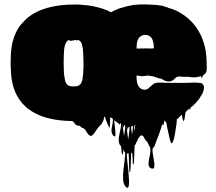

<svg xmlns="http://www.w3.org/2000/svg" viewBox="-20 -551 1003 890"><path d="M938 -228Q938 -223 937 -220Q936 -216 934.5 -214Q933 -212 931 -210Q929 -208 929 -208Q925 -204 923 -203Q923 -203 922.5 -203Q922 -203 922 -202Q921 -201 921 -200Q921 -199 919 -197Q918 -196 917.5 -193Q917 -190 915 -190Q913 -191 913 -194Q913 -197 911 -198Q910 -199 909 -198Q908 -197 907 -197Q903 -195 899 -195Q891 -193 883 -192.5Q875 -192 867 -193Q857 -195 847.5 -195Q838 -195 828 -195Q823 -195 818 -196Q813 -197 808 -196L801 -195Q794 -191 788.5 -185Q783 -179 776 -176Q767 -172 757.5 -173.5Q748 -175 740 -179Q737 -180 734 -182.5Q731 -185 728 -186Q726 -187 722.5 -187Q719 -187 716 -188Q706 -192 696.5 -195Q687 -198 677 -199Q678 -199 670 -200Q662 -201 663 -201Q662 -201 661 -200.5Q660 -200 658 -200Q653 -199 649 -198.5Q645 -198 638 -198H637Q633 -198 629 -198.5Q625 -199 621 -200Q625 -200 620 -200.5Q615 -201 613 -201V-196Q613 -192 613 -188Q613 -184 614 -180Q614 -174 615 -171Q615 -171 616 -166Q618 -156 625.5 -147Q633 -138 643 -136Q646 -135 652 -135Q662 -136 668 -141.5Q674 -147 681 -153Q694 -166 705 -167Q717 -169 729 -168Q741 -167 753 -167H848Q860 -167 873 -168Q886 -169 899 -167H908Q911 -166 914.5 -165Q918 -164 921 -159Q922 -158 922.5 -157Q923 -156 924 -154Q927 -146 924.5 -135.5Q922 -125 918 -117Q916 -113 914 -110Q912 -107 910 -104Q907 -98 903.5 -93Q900 -88 895 -83Q882 -66 863 -52Q862 -49 862 -46.5Q862 -44 860 -42Q858 -40 859 -43.5Q860 -47 856 -47L840 -31Q839 -27 837.5 -13Q836 1 833 8Q831 10 829 9Q828 6 827.5 3Q827 0 826 -3Q825 -8 824.5 -11.5Q824 -15 822 -19Q819 -17 813.5 -10.5Q808 -4 804 -1L803 0Q802 0 801.5 0.5Q801 1 800 1Q799 10 798.5 19Q798 28 796 37Q795 47 792 63Q789 79 787 90Q786 92 783.5 101Q781 110 777 112Q775 114 773 112Q772 110 771.5 108Q771 106 770 104Q768 98 766 90L754 35Q753 30 752.5 25Q752 20 750 16Q747 14 745.5 11.5Q744 9 742 7Q741 11 740.5 16.5Q740 22 738 27Q738 28 736.5 29Q735 30 734 29Q733 27 733 22L730 32Q729 33 729 35Q729 37 728 39Q726 46 723 53.5Q720 61 718 69Q715 76 712.5 83Q710 90 707 97Q705 102 703 108Q701 114 699 119Q698 121 697 124.5Q696 128 690 135Q687 138 687 138Q686 149 689 166Q692 183 694.5 199Q697 215 695 224Q693 233 682 230Q668 225 668.5 208.5Q669 192 674 171Q679 150 676 133Q675 131 674 129Q673 127 671 125Q670 123 669 120.5Q668 118 667 116Q667 116 666.5 115.5Q666 115 666 114Q663 108 663 107Q662 107 662 106.5Q662 106 662 106Q662 106 662 105.5Q662 105 661 105L655 99Q654 97 653 95.5Q652 94 651 93Q651 92 650.5 92Q650 92 650 91Q648 87 646 83.5Q644 80 640 78Q640 78 639.5 78Q639 78 639 77Q633 75 629 80.5Q625 86 620 92Q620 92 619 94.5Q618 97 617 98Q617 103 615 105Q613 107 612 108Q607 112 610.5 108.5Q614 105 611 112Q609 118 607 120Q607 120 606.5 120.5Q606 121 605 121Q605 121 605 121.5Q605 122 604 123Q603 144 602.5 165.5Q602 187 600 209Q600 210 598 210.5Q596 211 596 210Q595 196 594.5 182Q594 168 592 155Q591 158 588 159Q587 180 586.5 201Q586 222 584 243Q584 244 582 246Q580 248 580 247Q578 225 578 203.5Q578 182 576 160Q575 159 575 158Q573 160 573 160Q572 161 568 161Q567 170 569.5 190.5Q572 211 574.5 235.5Q577 260 578 281.5Q579 303 576 313.5Q573 324 564 316Q553 306 551 284.5Q549 263 552 237.5Q555 212 558 189.5Q561 167 560 156Q553 149 552 140Q551 147 551 153Q551 159 549 165Q548 166 546.5 164Q545 162 545 161Q543 153 543 144Q543 135 541 127Q538 124 534 118Q532 114 532 112Q529 99 531 85.5Q533 72 536 59Q541 41 541 29V22Q537 21 537 21Q536 22 535 24.5Q534 27 533 27Q532 27 531.5 24Q531 21 529 20Q529 20 525 18Q522 16 519 14Q516 12 512 7Q509 7 510 7Q511 7 510 10V11Q510 14 510 17Q510 20 511 23L515 60V74Q515 78 514 80Q512 82 510 81Q506 80 502.5 74.5Q499 69 498 65Q496 55 497.5 45.5Q499 36 501 26Q502 19 503 13Q504 7 503 1Q502 -2 500 -3Q498 -4 496 -5Q495 -6 494 -6.5Q493 -7 492 -8Q491 -4 490.5 0Q490 4 490 9Q490 15 490 21Q490 27 489 33Q489 33 488.5 37Q488 41 487 41Q487 42 486 41Q486 41 486 40.5Q486 40 485 39Q484 37 484 36Q484 35 483 34L480 27Q477 20 474 13Q471 6 469 -1Q468 -3 468 -4.5Q468 -6 467 -7Q467 -11 465 -11Q464 -10 464 -9.5Q464 -9 463 -8Q462 -6 462 -3Q461 4 458 9.5Q455 15 453 20Q450 26 445 30L442 33Q435 40 429 48.5Q423 57 418 65Q415 69 411 73.5Q407 78 402 79Q398 79 395 76.5Q392 74 389 72Q384 66 380 58Q376 50 369 45Q367 43 364 42.5Q361 42 358 40Q355 38 353.5 35.5Q352 33 348 32Q344 31 340.5 31Q337 31 334 29Q327 25 324 18.5Q321 12 313 10H307Q181 7 113 -45Q111 -46 109 -47.5Q107 -49 105 -50Q101 -54 100 -56Q99 -56 97.5 -57.5Q96 -59 96 -59Q37 -115 31 -213Q30 -230 29.5 -247Q29 -264 30 -281V-294Q30 -298 30.5 -301Q31 -304 31 -307Q35 -370 63 -417Q67 -425 71 -430Q75 -435 78 -438Q82 -443 86 -447Q90 -451 94 -455Q95 -457 99 -461Q103 -465 106 -467Q146 -500 201 -515Q256 -530 324 -530H327Q334 -530 341.5 -530Q349 -530 356 -529L388 -526Q394 -525 400 -524Q406 -523 412 -522L425 -519Q434 -517 443 -514.5Q452 -512 461 -509L468 -506Q473 -505 478.5 -502.5Q484 -500 488 -497L494 -494Q499 -497 504 -499L513 -504Q518 -504 519 -505Q520 -506 521 -507Q525 -509 528 -510Q533 -512 538 -513.5Q543 -515 548 -516Q553 -518 557.5 -519Q562 -520 566 -521Q571 -523 577 -524Q583 -525 590 -526Q591 -527 592 -527Q596 -527 599 -528Q623 -531 653 -530.5Q683 -530 709.5 -527.5Q736 -525 748 -519Q752 -518 755.5 -517Q759 -516 762 -514Q779 -510 796 -502Q854 -474 889 -425Q913 -392 926 -348Q928 -341 930 -332.5Q932 -324 933 -316Q933 -315 933.5 -313.5Q934 -312 934 -310Q936 -297 937 -284.5Q938 -272 938 -258V-251Q938 -246 938.5 -239.5Q939 -233 938 -228ZM613 -326H622Q635 -326 648 -326.5Q661 -327 674 -326L693 -327Q693 -332 693 -336.5Q693 -341 692 -345V-349Q691 -351 691 -352.5Q691 -354 690 -355Q688 -369 679.5 -378.5Q671 -388 656 -389Q652 -389 648 -389Q644 -389 640 -387Q625 -381 619 -367Q615 -357 614 -347Q613 -337 613 -326ZM290 -160Q299 -152 309.5 -151Q320 -150 330 -151H336Q347 -155 351 -159Q353 -161 355 -164Q357 -167 358 -170Q360 -174 360 -176Q361 -176 361 -178Q363 -184 363 -188Q364 -192 364 -198L365 -205Q365 -208 365.5 -211Q366 -214 366 -218V-227Q366 -233 367 -236Q367 -250 367 -265Q367 -280 366 -292Q366 -297 366 -302Q366 -307 365 -311Q365 -315 364.5 -318.5Q364 -322 364 -326Q363 -328 363 -330.5Q363 -333 362 -335Q361 -343 357.5 -351.5Q354 -360 346 -364Q342 -366 339 -366Q341 -365 340 -364Q339 -363 333 -364Q333 -364 331 -366L316 -363Q309 -361 304 -362Q303 -363 302.5 -364Q302 -365 300 -366Q299 -365 297 -364.5Q295 -364 293 -362Q293 -362 292.5 -362Q292 -362 292 -361Q280 -350 277 -319V-313Q277 -310 276.5 -306.5Q276 -303 276 -299Q275 -285 275 -262Q275 -239 276 -222V-218Q276 -212 277 -210V-205Q279 -194 281 -181.5Q283 -169 290 -160ZM604 48Q605 41 606 35.5Q607 30 607 27Q606 28 604 29Q602 30 604 29Q602 35 601.5 40.5Q601 46 601 49Q601 50 601.5 52.5Q602 55 602 57Q602 55 602.5 53Q603 51 603 50Q603 49 604 48ZM553 40Q549 38 550 34Q551 30 549 28V37Q550 46 552 57Q554 68 555 79Q557 65 559 52.5Q561 40 560 32V29L557 30H556Q555 31 554 35.5Q553 40 553 40ZM596 36V32Q596 32 592 34H591Q588 35 588 37V43Q589 50 590 57.5Q591 65 592 73Q594 63 595 53.5Q596 44 596 36ZM570 63Q571 71 572 79Q573 87 574 95L577 76Q578 71 578 66Q578 61 579 57Q579 55 580 54V37H576Q572 46 572 53Q572 48 568 35V43Q568 48 569 50V55Q569 56 569.5 58.5Q570 61 570 63Z"/></svg>

Font: Rubik Wet Paint
Style: Regular
Weight: 400
Designer: Hubert and Fischer, NaN
Foundry: Hubert and Fischer, NaN
Version: Version 2.200